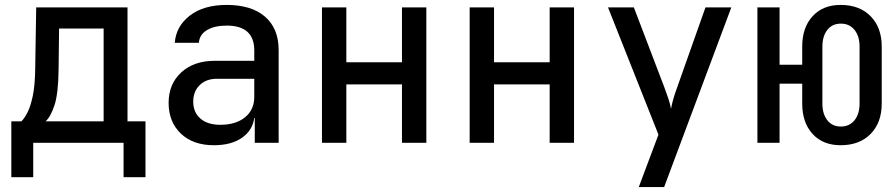

<svg xmlns="http://www.w3.org/2000/svg" viewBox="-20 -580 3640 780"><path d="M26 140V-87H67Q79 -99 91.5 -123Q104 -147 113 -189.5Q122 -232 123 -299L127 -550H498V-87H571V140H482V0H115V140ZM165 -87H401V-464H220L218 -298Q217 -199 201 -151.5Q185 -104 165 -87Z M849 10Q764 10 714.5 -37.5Q665 -85 665 -162Q665 -239 716.5 -286Q768 -333 852 -333H1013V-375Q1013 -476 901 -476Q851 -476 820.5 -457.5Q790 -439 788 -406H690Q695 -473 751 -516.5Q807 -560 901 -560Q1002 -560 1057 -512Q1112 -464 1112 -377V0H1015V-101H1013Q1006 -50 962.5 -20Q919 10 849 10ZM875 -73Q938 -73 975.5 -103.5Q1013 -134 1013 -187V-260H861Q818 -260 791.5 -234.5Q765 -209 765 -167Q765 -124 794 -98.5Q823 -73 875 -73Z M1288 0V-550H1387V-327H1613V-550H1712V0H1613V-237H1387V0Z M1888 0V-550H1987V-327H2213V-550H2312V0H2213V-237H1987V0Z M2575 180 2655 -33 2450 -550H2555L2679 -225Q2687 -204 2695 -180Q2703 -156 2706 -138Q2709 -156 2716 -180Q2723 -204 2731 -225L2846 -550H2951L2678 180Z M3395 10Q3323 10 3281 -36Q3239 -82 3239 -159V-240H3147V0H3057V-550H3147V-317H3239V-391Q3239 -468 3281 -514Q3323 -560 3395 -560Q3472 -560 3517 -514Q3562 -468 3562 -391V-159Q3562 -82 3517 -36Q3472 10 3395 10ZM3396 -66Q3431 -66 3451.5 -91.5Q3472 -117 3472 -159V-391Q3472 -433 3451.5 -458.5Q3431 -484 3396 -484Q3361 -484 3341 -458.5Q3321 -433 3321 -391V-159Q3321 -117 3341 -91.5Q3361 -66 3396 -66Z"/></svg>

Font: JetBrains Mono NL Medium
Style: Regular
Weight: 500
Monospace: yes
Designer: Philipp Nurullin, Konstantin Bulenkov
Foundry: JetBrains
Version: Version 2.305; ttfautohint (v1.8.4.7-5d5b)